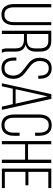

<svg xmlns="http://www.w3.org/2000/svg" viewBox="964 -1710 752 2721"><g transform="rotate(90 1340.5 -350.0)"><path d="M38.1 -170.9V-700.2H84V-168.9Q84 -107.9 109.1 -72Q134.3 -36.1 189 -36.1Q243.7 -36.1 268.8 -72Q293.9 -107.9 293.9 -168.9V-700.2H336.9V-170.9Q336.9 -90.8 300.5 -42.5Q264.2 5.9 188 5.9Q111.8 5.9 75 -42.5Q38.1 -90.8 38.1 -170.9Z M416 0V-700.2H562Q711.9 -700.2 711.9 -542V-481Q711.9 -359.4 610.8 -335.9Q711.9 -313.5 711.9 -192.9V-84Q711.9 -25.9 729 0H681.2Q666 -25.9 666 -84V-193.8Q666 -259.8 632.8 -286.4Q599.6 -313 535.2 -313H461.9V0ZM461.9 -355H536.1Q602.5 -355 634.3 -380.1Q666 -405.3 666 -472.2V-538.1Q666 -596.7 641.1 -627.4Q616.2 -658.2 561 -658.2H461.9Z M795.9 -168.9V-205.1H839.8V-166Q839.8 -106 865.2 -71.5Q890.6 -37.1 945.8 -37.1Q1001 -37.1 1026.4 -71.5Q1051.8 -106 1051.8 -166Q1051.8 -200.2 1037.8 -228.8Q1023.9 -257.3 1001.5 -278.3Q979 -299.3 952.1 -319.1Q925.3 -338.9 898.4 -359.6Q871.6 -380.4 849.1 -403.6Q826.7 -426.8 812.7 -459.7Q798.8 -492.7 798.8 -532.2Q798.8 -613.8 835.7 -659.7Q872.6 -705.6 947.8 -706.1Q999 -706.1 1033.2 -682.9Q1067.4 -659.7 1082 -621.3Q1096.7 -583 1096.7 -530.8V-516.1H1052.7V-534.2Q1052.7 -593.8 1027.8 -628.9Q1002.9 -664.1 948.7 -664.1Q894.5 -664.1 869.6 -629.4Q844.7 -594.7 844.7 -535.2Q844.7 -501 858.6 -471.9Q872.6 -442.9 895 -421.6Q917.5 -400.4 944.3 -380.6Q971.2 -360.8 998 -340.1Q1024.9 -319.3 1047.4 -296.4Q1069.8 -273.4 1083.7 -240.7Q1097.7 -208 1097.7 -168.9Q1097.7 -88.9 1060.5 -41.5Q1023.4 5.9 946.8 5.9Q870.1 5.9 833 -41.5Q795.9 -88.9 795.9 -168.9Z M1161.1 0 1314.5 -701.2H1381.3L1537.1 0H1491.2L1456.5 -154.8H1238.3L1203.1 0ZM1245.1 -194.8H1449.2L1346.2 -647.9Z M1603 -170.9V-528.8Q1603 -609.4 1640.1 -657.7Q1677.2 -706.1 1753.9 -706.1Q1830.6 -706.1 1867.7 -657.7Q1904.8 -609.4 1904.8 -528.8V-471.2H1860.8V-532.2Q1860.8 -592.8 1835.4 -628.4Q1810.1 -664.1 1754.9 -664.1Q1699.7 -664.1 1674.3 -628.4Q1648.9 -592.8 1648.9 -532.2V-168Q1648.9 -107.4 1674.3 -72.3Q1699.7 -37.1 1754.9 -37.1Q1810.1 -37.1 1835.4 -72.3Q1860.8 -107.4 1860.8 -168V-251H1904.8V-170.9Q1904.8 -90.3 1867.7 -42.2Q1830.6 5.9 1753.9 5.9Q1677.2 5.9 1640.1 -42.2Q1603 -90.3 1603 -170.9Z M1979.5 0V-700.2H2025.4V-371.1H2243.7V-700.2H2290.5V0H2243.7V-329.1H2025.4V0Z M2370.1 0V-700.2H2646V-658.2H2416V-376H2606.9V-334H2416V-42H2646V0Z"/></g></svg>

Font: Bebas Neue Book
Style: Regular
Weight: 400
Designer: Ryoichi Tsunekawa
Foundry: Ryoichi Tsunekawa
Version: Version 001.003